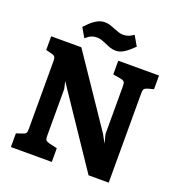

<svg xmlns="http://www.w3.org/2000/svg" viewBox="-159 -1043 1088 1173"><g transform="rotate(20 385.5 -456.5)"><path d="M744 -720V-631L709 -622Q691 -617 685 -609.5Q679 -602 679 -582V0H548L246 -449L217 -493L228 -444V-139Q228 -119 233.5 -112.5Q239 -106 257 -101L309 -89V0H43V-89L79 -101Q98 -107 103 -113.5Q108 -120 108 -139V-582Q108 -602 102.5 -610Q97 -618 79 -622L43 -631V-720H239L544 -269L574 -214L559 -272V-582Q559 -603 554 -610.5Q549 -618 531 -622L479 -631V-720ZM237 -778 202 -839Q206 -843 226.5 -864Q247 -885 272 -899Q297 -913 321 -913Q340 -913 355 -908.5Q370 -904 391 -895Q412 -887 425 -883Q438 -879 453 -879Q487 -879 519 -903L556 -839Q524 -807 497 -789.5Q470 -772 443 -772Q424 -772 408.5 -777Q393 -782 371 -792Q367 -793 354.5 -798.5Q342 -804 331 -806.5Q320 -809 310 -809Q289 -809 273.5 -802.5Q258 -796 237 -778Z"/></g></svg>

Font: Enriqueta
Style: Bold
Weight: 700
Designer: Viviana Monsalve, Gustavo Ibarra
Foundry: 72Puntos
Version: Version 2.000